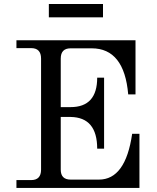

<svg xmlns="http://www.w3.org/2000/svg" viewBox="-20 -932 776 952"><path d="M671.4 0H61.5V-39.1H134.3Q183.6 -39.1 183.6 -90.8V-641.6Q183.6 -693.4 134.3 -693.4H61.5V-732.4H651.9V-463.9H615.7Q596.2 -692.4 434.6 -692.4H330.1Q281.2 -692.4 281.2 -641.6V-400.9H330.1Q461.9 -400.9 461.9 -546.9H496.1V-194.8H461.9Q461.9 -350.1 330.1 -352.1H281.2V-90.8Q281.2 -41.5 330.1 -41.5H470.7Q602.5 -41.5 635.3 -268.6H671.4ZM490.7 -846.2H222.2V-912.1H490.7Z"/></svg>

Font: Munson
Style: Regular
Weight: 400
Designer: Paul James MIller
Foundry: High-Logic / Made with FontCreator
Version: Version 2.10;May 5, 2019;FontCreator 11.5.0.2430 64-bit